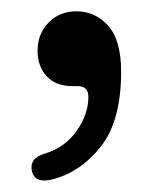

<svg xmlns="http://www.w3.org/2000/svg" viewBox="-20 -151 267 340"><path d="M108 1.5Q78.5 1.5 62.5 -16.2Q46.5 -34 46.5 -61Q46.5 -91 66 -111Q85.5 -131 115.5 -131Q148.5 -131 171.5 -105.5Q194.5 -80 194.5 -24Q194.5 63.5 158.2 109Q122 154.5 71.5 167Q41.5 174 36.5 152Q31.5 129 59.5 121Q95.5 110 116 80.5Q136.5 51 136.5 20.5Q136.5 1.5 117.5 1.5Z"/></svg>

Font: Fraunces 72pt SuperSoft
Style: Regular
Weight: 400
Version: Version 1.000;[b76b70a41]